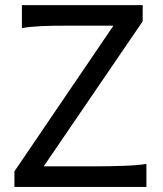

<svg xmlns="http://www.w3.org/2000/svg" viewBox="-20 -733 641 753"><path d="M539.6 -649.4 151.4 -80.6H341.8Q413.6 -80.6 469.2 -82.8Q524.9 -85 554.2 -90.3V0H36.6V-61L424.8 -632.3H258.8Q222.7 -632.3 193.6 -632.1Q164.6 -631.8 141.1 -630.6Q117.7 -629.4 99.1 -627.4Q80.6 -625.5 65.9 -622.6V-712.9H539.6Z"/></svg>

Font: Andika New Basic
Style: Regular
Weight: 400
Designer: Victor Gaultney, Annie Olsen, Julie Remington, Don Collingsworth, Eric Hays
Foundry: SIL International
Version: Version 5.500; ttfautohint (v1.8.3)